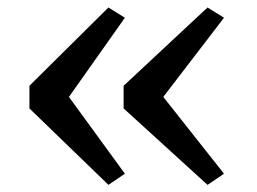

<svg xmlns="http://www.w3.org/2000/svg" viewBox="-20 -558 702 525"><path d="M276.5 -537.5 321.5 -509.5 168.5 -293 321.5 -83 276.5 -52.5 60.5 -261.5V-323.5ZM547.5 -537.5 592.5 -509.5 426.5 -293 592.5 -83 547.5 -52.5 318 -261.5V-323.5Z"/></svg>

Font: Merriweather Text
Style: Regular
Weight: 400
Designer: Eben Sorkin
Foundry: Eben Sorkin
Version: Version 2.100; ttfautohint (v1.7.19-72a1) -l 8 -r 50 -G 200 